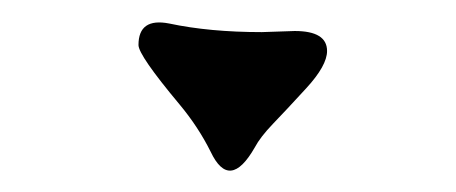

<svg xmlns="http://www.w3.org/2000/svg" viewBox="-20 -449 413 174"><path d="M247.1 -420.9Q276.4 -420.9 276.4 -402.8Q276.4 -389.6 257.6 -369.1Q238.8 -348.6 227.3 -336.7Q215.8 -324.7 210.9 -315.4Q188 -275.4 170.9 -311.5Q159.7 -334 142.6 -354.5Q105.5 -398.9 105.5 -408.2Q105.5 -433.1 133.3 -427.7Q169.9 -419.9 217.3 -419.9Z"/></svg>

Font: Snowburst One
Style: Regular
Weight: 400
Designer: Annet Stirling
Foundry: Annet Stirling
Version: Version 1.001